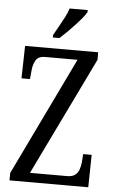

<svg xmlns="http://www.w3.org/2000/svg" viewBox="-61 -972 606 1013"><g transform="rotate(5 241.5 -465.5)"><path d="M29 0V-39L331 -665H159Q123 -665 109.5 -641Q96 -617 94 -585L90 -542H45L49 -714H436V-674L133 -49H330Q356 -49 371 -60Q386 -71 392.5 -89.5Q399 -108 401 -130L404 -172H449L446 0ZM191 -784Q205 -810 219.5 -835Q234 -860 246.5 -884.5Q259 -909 266 -931H362V-921Q355 -908 339.5 -889Q324 -870 304.5 -849Q285 -828 264.5 -807.5Q244 -787 226 -771H191Z"/></g></svg>

Font: Noto Serif ExtraCondensed
Style: Regular
Weight: 400
Width: 2
Designer: Monotype Design Team
Foundry: Monotype Imaging Inc.
Version: Version 2.013